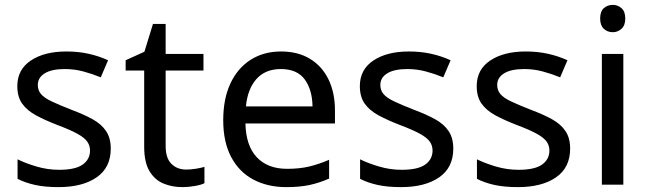

<svg xmlns="http://www.w3.org/2000/svg" viewBox="-20 -757 2660 787"><path d="M434 -148Q434 -70 376 -30Q318 10 220 10Q164 10 123.5 1Q83 -8 52 -24V-104Q84 -88 129.5 -74.5Q175 -61 222 -61Q289 -61 319 -82.5Q349 -104 349 -140Q349 -160 338 -176Q327 -192 298.5 -208Q270 -224 217 -244Q165 -264 128 -284Q91 -304 71 -332Q51 -360 51 -404Q51 -472 106.5 -509Q162 -546 252 -546Q301 -546 343.5 -536.5Q386 -527 423 -510L393 -440Q359 -454 322 -464Q285 -474 246 -474Q192 -474 163.5 -456.5Q135 -439 135 -409Q135 -387 148 -371.5Q161 -356 191.5 -341.5Q222 -327 273 -307Q324 -288 360 -268Q396 -248 415 -219.5Q434 -191 434 -148Z M743 -62Q763 -62 784 -65.5Q805 -69 818 -73V-6Q804 1 778 5.5Q752 10 728 10Q686 10 650.5 -4.5Q615 -19 593 -55Q571 -91 571 -156V-468H495V-510L572 -545L607 -659H659V-536H814V-468H659V-158Q659 -109 682.5 -85.5Q706 -62 743 -62Z M1132 -546Q1201 -546 1250.5 -516Q1300 -486 1326.5 -431.5Q1353 -377 1353 -304V-251H986Q988 -160 1032.5 -112.5Q1077 -65 1157 -65Q1208 -65 1247.5 -74.5Q1287 -84 1329 -102V-25Q1288 -7 1248 1.5Q1208 10 1153 10Q1077 10 1018.5 -21Q960 -52 927.5 -113.5Q895 -175 895 -264Q895 -352 924.5 -415Q954 -478 1007.5 -512Q1061 -546 1132 -546ZM1131 -474Q1068 -474 1031.5 -433.5Q995 -393 988 -321H1261Q1260 -389 1229 -431.5Q1198 -474 1131 -474Z M1838 -148Q1838 -70 1780 -30Q1722 10 1624 10Q1568 10 1527.5 1Q1487 -8 1456 -24V-104Q1488 -88 1533.5 -74.5Q1579 -61 1626 -61Q1693 -61 1723 -82.5Q1753 -104 1753 -140Q1753 -160 1742 -176Q1731 -192 1702.5 -208Q1674 -224 1621 -244Q1569 -264 1532 -284Q1495 -304 1475 -332Q1455 -360 1455 -404Q1455 -472 1510.5 -509Q1566 -546 1656 -546Q1705 -546 1747.5 -536.5Q1790 -527 1827 -510L1797 -440Q1763 -454 1726 -464Q1689 -474 1650 -474Q1596 -474 1567.5 -456.5Q1539 -439 1539 -409Q1539 -387 1552 -371.5Q1565 -356 1595.5 -341.5Q1626 -327 1677 -307Q1728 -288 1764 -268Q1800 -248 1819 -219.5Q1838 -191 1838 -148Z M2317 -148Q2317 -70 2259 -30Q2201 10 2103 10Q2047 10 2006.5 1Q1966 -8 1935 -24V-104Q1967 -88 2012.5 -74.5Q2058 -61 2105 -61Q2172 -61 2202 -82.5Q2232 -104 2232 -140Q2232 -160 2221 -176Q2210 -192 2181.5 -208Q2153 -224 2100 -244Q2048 -264 2011 -284Q1974 -304 1954 -332Q1934 -360 1934 -404Q1934 -472 1989.5 -509Q2045 -546 2135 -546Q2184 -546 2226.5 -536.5Q2269 -527 2306 -510L2276 -440Q2242 -454 2205 -464Q2168 -474 2129 -474Q2075 -474 2046.5 -456.5Q2018 -439 2018 -409Q2018 -387 2031 -371.5Q2044 -356 2074.5 -341.5Q2105 -327 2156 -307Q2207 -288 2243 -268Q2279 -248 2298 -219.5Q2317 -191 2317 -148Z M2492 -737Q2512 -737 2527.5 -723.5Q2543 -710 2543 -681Q2543 -653 2527.5 -639Q2512 -625 2492 -625Q2470 -625 2455 -639Q2440 -653 2440 -681Q2440 -710 2455 -723.5Q2470 -737 2492 -737ZM2535 -536V0H2447V-536Z"/></svg>

Font: Noto Sans Coptic
Style: Regular
Weight: 400
Designer: Monotype Design Team, Denis Moyogo Jacquerye
Foundry: Monotype Imaging Inc.
Version: Version 2.002; ttfautohint (v1.8.4.7-5d5b)